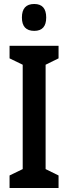

<svg xmlns="http://www.w3.org/2000/svg" viewBox="-20 -944 343 964"><path d="M274 0H28V-63L94 -95V-619L28 -651V-714H274V-651L209 -619V-95L274 -63ZM152 -924Q212 -924 212 -856Q212 -789 152 -789Q90 -789 90 -856Q90 -924 152 -924Z"/></svg>

Font: Noto Sans Malayalam ExtraCondensed SemiBold
Style: Regular
Weight: 600
Width: 2
Designer: Jelle Bosma - Monotype Design Team
Foundry: Monotype Imaging Inc.
Version: Version 2.104; ttfautohint (v1.8.4.7-5d5b)